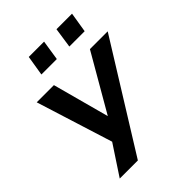

<svg xmlns="http://www.w3.org/2000/svg" viewBox="-254 -855 1161 1161"><g transform="rotate(-45 326.5 -274.5)"><path d="M75 180 212 -28 214 34 46 -501H193L291 -138L501 -501H653L230 180ZM424 -600 443 -729H576L555 -600ZM185 -600 206 -729H337L317 -600Z"/></g></svg>

Font: Nunito Sans 7pt SemiExpanded
Style: Bold Italic
Weight: 700
Width: 6
Italic angle: -9°
Designer: Vernon Adams
Foundry: Vernon Adams
Version: Version 3.101;gftools[0.9.27]